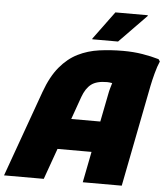

<svg xmlns="http://www.w3.org/2000/svg" viewBox="-82 -986 909 1040"><g transform="rotate(5 372.5 -466.0)"><path d="M-21 0 147 -468Q178 -554 221.5 -606Q265 -658 318.5 -684.5Q372 -711 434 -719.5Q496 -728 563 -728Q620 -728 668.5 -720Q717 -712 758 -700L766 -688Q754 -661 743.5 -621.5Q733 -582 727 -552L619 0H407L440 -168H255L195 0ZM359 -460 315 -336H473L503 -488Q506 -505 510.5 -520Q515 -535 519 -549Q502 -552 491 -552Q434 -552 405 -529.5Q376 -507 359 -460ZM391 -776V-780L503 -932H679V-928L531 -776Z"/></g></svg>

Font: Kufam Black
Style: Italic
Weight: 900
Italic angle: -11°
Designer: Artur Schmal
Foundry: Original Type
Version: Version 1.301; ttfautohint (v1.8.3)